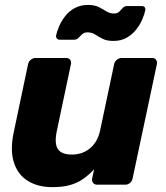

<svg xmlns="http://www.w3.org/2000/svg" viewBox="-20 -758 680 788"><path d="M194.5 10Q134.8 10 93.5 -16.1Q52.3 -42.1 36.6 -92.5Q21 -142.9 36.5 -215.9L95.3 -494.9Q97.3 -505.5 106.3 -512.8Q115.4 -520 126 -520H251.7Q262.4 -520 267.8 -512.8Q273.2 -505.5 271.2 -494.9L213.5 -222.1Q206.5 -189.9 209.7 -167.9Q212.9 -146 228.7 -134.8Q244.5 -123.6 275.1 -123.6Q318.2 -123.6 349.4 -149.4Q380.6 -175.2 390.8 -222.1L448.5 -494.9Q450.5 -505.5 459.6 -512.8Q468.6 -520 479.3 -520H604.4Q615 -520 620.4 -512.8Q625.9 -505.5 623.9 -494.9L524.1 -25.1Q522.1 -14.5 513.6 -7.2Q505 0 494.4 0H378.6Q368 0 362.1 -7.2Q356.1 -14.5 358.1 -25.1L366.3 -63.4Q344.5 -39.8 320.8 -23.3Q297 -6.9 267.2 1.6Q237.4 10 194.5 10ZM445.6 -590Q418.2 -590 401.2 -598.8Q384.1 -607.6 370.5 -616.4Q356.9 -625.2 339.1 -625.2Q325.6 -625.2 317.5 -617.9Q309.4 -610.6 302.4 -602.8Q295.4 -595 284.4 -595H224.4Q217.4 -595 213.3 -600.3Q209.1 -605.6 210.1 -612.2Q213.4 -628.1 222.4 -649.6Q231.5 -671 247.1 -691.2Q262.6 -711.4 286.2 -724.6Q309.7 -737.7 341 -737.7Q368.7 -737.7 385.8 -728.9Q402.9 -720.1 416.9 -711.3Q431 -702.5 448.1 -702.5Q462 -702.5 469.6 -710.3Q477.2 -718.1 484.1 -725.6Q490.9 -733.1 501.9 -733.1H561.9Q570.5 -733.1 574.1 -727.8Q577.7 -722.5 576.1 -715.2Q572.9 -699.4 563.8 -678.1Q554.7 -656.7 538.9 -636.6Q523 -616.4 499.9 -603.2Q476.9 -590 445.6 -590Z"/></svg>

Font: Rubik Light
Style: Italic
Weight: 300
Italic angle: -12°
Designer: Hubert and Fischer
Foundry: Hubert and Fischer
Version: Version 2.300;gftools[0.9.30]